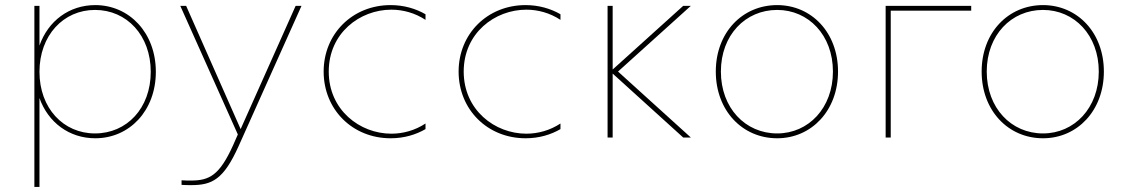

<svg xmlns="http://www.w3.org/2000/svg" viewBox="-20 -540 4425 754"><path d="M354 -520C252 -520 169 -458 135 -361V-517H115V194H135V-155C169 -59 252 3 354 3C488 3 592 -105 592 -258C592 -411 488 -520 354 -520ZM353 -501C478 -501 572 -401 572 -258C572 -115 478 -16 353 -16C229 -16 135 -115 135 -258C135 -401 229 -501 353 -501Z M693 168V186C706 187 719 187 731 187C813 187 858 165 917 34L1164 -517H1141L925 -33L711 -517H688L914 -12L896 29C842 149 802 169 730 169C718 169 706 169 693 168Z M1514 3C1567 3 1613 -11 1651 -33V-55C1610 -28 1563 -15 1517 -15C1393 -15 1271 -108 1271 -259C1271 -410 1393 -502 1517 -502C1563 -502 1610 -489 1651 -462V-484C1613 -506 1566 -520 1514 -520C1364 -520 1251 -407 1251 -259C1251 -110 1364 3 1514 3Z M2044 3C2097 3 2143 -11 2181 -33V-55C2140 -28 2093 -15 2047 -15C1923 -15 1801 -108 1801 -259C1801 -410 1923 -502 2047 -502C2093 -502 2140 -489 2181 -462V-484C2143 -506 2096 -520 2044 -520C1894 -520 1781 -407 1781 -259C1781 -110 1894 3 2044 3Z M2663 0H2693L2407 -259L2693 -517H2663L2386 -267V-517H2366V0H2386V-251Z M3032 3C3167 3 3271 -106 3271 -259C3271 -412 3167 -520 3032 -520C2895 -520 2791 -412 2791 -259C2791 -106 2895 3 3032 3ZM3032 -16C2907 -16 2811 -116 2811 -259C2811 -402 2907 -501 3032 -501C3155 -501 3251 -402 3251 -259C3251 -116 3155 -16 3032 -16Z M3458 0H3478V-498H3794V-517H3458Z M4076 3C4211 3 4315 -106 4315 -259C4315 -412 4211 -520 4076 -520C3939 -520 3835 -412 3835 -259C3835 -106 3939 3 4076 3ZM4076 -16C3951 -16 3855 -116 3855 -259C3855 -402 3951 -501 4076 -501C4199 -501 4295 -402 4295 -259C4295 -116 4199 -16 4076 -16Z"/></svg>

Font: Chess Sans Thin
Style: Regular
Weight: 100
Designer: Wolf Bōese
Foundry: Wolf Bōese
Version: Version 7.223;Glyphs 3.3 (3306)